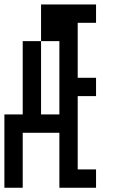

<svg xmlns="http://www.w3.org/2000/svg" viewBox="-20 -937 540 873"><path d="M0 -83.3V-416.7H83.3V-750H166.7V-416.7H250V-750H166.7V-916.7H416.7V-833.3H333.3V-583.3H416.7V-500H333.3V-166.7H416.7V-83.3H250V-333.3H83.3V-83.3Z"/></svg>

Font: GalmuriMono11 Regular
Style: Regular
Weight: 400
Designer: Lee Minseo (quiple)
Version: Version 2.399;hotconv 1.1.1;makeotfexe 2.6.0 DEVELOPMENT